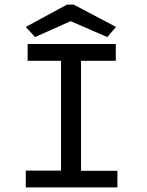

<svg xmlns="http://www.w3.org/2000/svg" viewBox="-20 -814 640 834"><path d="M92 0V-73H245V-550H100V-623H483V-550H332V-72H490V0ZM132 -653 92 -697 271 -794H300L484 -697L446 -653L287 -722Z"/></svg>

Font: Inconsolata Expanded Medium
Style: Regular
Weight: 500
Width: 7
Monospace: yes
Designer: Raph Levien, Cyreal, Brenton Simpson
Foundry: Raph Levien, Cyreal, Google
Version: Version 3.001; ttfautohint (v1.8.2.53-6de2)